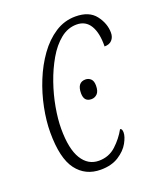

<svg xmlns="http://www.w3.org/2000/svg" viewBox="-110 -617 585 699"><g transform="rotate(-20 183.0 -268.0)"><path d="M161 10Q102 10 68 -35Q34 -80 34 -180Q34 -224 44 -274.5Q54 -325 73.5 -373Q93 -421 121 -460Q149 -499 185 -522.5Q221 -546 264 -546Q317 -546 341.5 -514Q366 -482 366 -446Q366 -429 356 -418Q346 -407 327 -407Q328 -459 310.5 -488Q293 -517 258 -517Q224 -517 195.5 -494Q167 -471 145 -433Q123 -395 107.5 -350.5Q92 -306 84 -261Q76 -216 76 -179Q76 -101 100 -62Q124 -23 166 -23Q205 -23 232.5 -48.5Q260 -74 277 -105Q285 -104 285 -89Q285 -73 272 -49.5Q259 -26 231 -8Q203 10 161 10ZM217 -243Q188 -243 188 -276Q188 -318 220 -318Q232 -318 240.5 -310Q249 -302 249 -284Q249 -262 239.5 -252.5Q230 -243 217 -243Z"/></g></svg>

Font: Noto Serif ExtraCondensed ExtraLight
Style: Italic
Weight: 200
Width: 2
Italic angle: -12°
Designer: Monotype Design Team
Foundry: Monotype Imaging Inc.
Version: Version 2.014; ttfautohint (v1.8.4.7-5d5b)